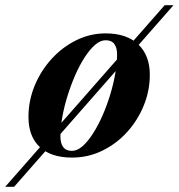

<svg xmlns="http://www.w3.org/2000/svg" viewBox="-83 -599 690 742"><path d="M-63 123 553.5 -579H587.5L-28.5 123ZM195.5 10Q114 10 70.5 -31Q27 -72 27 -147Q27 -210 51 -268Q75 -326 116.5 -371.5Q158 -417 211.8 -443.5Q265.5 -470 325 -470Q406.5 -470 451.2 -427.5Q496 -385 496 -310Q496 -248.5 472.5 -191Q449 -133.5 407.8 -88.2Q366.5 -43 312 -16.5Q257.5 10 195.5 10ZM195 -16Q215.5 -16 236 -34Q256.5 -52 276.2 -82.8Q296 -113.5 313 -152.2Q330 -191 342.8 -232.8Q355.5 -274.5 362.5 -314.8Q369.5 -355 369.5 -388.5Q369.5 -414 359 -428.8Q348.5 -443.5 325 -443.5Q305 -443.5 284.2 -425.5Q263.5 -407.5 243.8 -376.8Q224 -346 207.2 -307.5Q190.5 -269 177.5 -227Q164.5 -185 157.5 -144.8Q150.5 -104.5 150.5 -71Q150.5 -45.5 161.2 -30.8Q172 -16 195 -16Z"/></svg>

Font: Bodoni Moda 9pt
Style: Bold Italic
Weight: 700
Italic angle: -13°
Designer: Owen Earl
Foundry: indestructible type
Version: Version 2.004